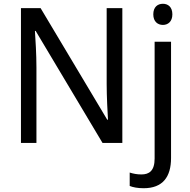

<svg xmlns="http://www.w3.org/2000/svg" viewBox="-20 -757 1005 1017"><path d="M792 -681C792 -643 815 -625 843 -625C870 -625 893 -643 893 -681C893 -720 870 -737 843 -737C815 -737 792 -720 792 -681ZM628 0V-714H545V-311C545 -246 550 -155 552 -123H548L195 -714H91V0H173V-399C173 -472 168 -546 165 -593H169L523 0ZM741 240C842 240 886 180 886 80V-536H799V83C799 148 770 167 729 167C705 167 686 163 667 157V228C684 235 709 240 741 240Z"/></svg>

Font: Noto Sans Thai
Style: Regular
Weight: 400
Designer: Monotype Design Team
Foundry: Monotype Imaging Inc.
Version: Version 1.901